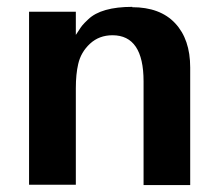

<svg xmlns="http://www.w3.org/2000/svg" viewBox="-20 -534 635 555"><path d="M362.8 -514.2 361.8 -513.2Q442.9 -513.2 486.3 -466.8Q529.8 -420.4 529.8 -338.9V1H395V-298.8Q395 -432.1 305.2 -432.1Q266.6 -432.1 240.2 -407.7Q213.9 -383.3 206.1 -349.1Q199.2 -319.8 199.2 -278.8V0H64V-500H199.2V-433.1Q202.1 -437.5 207.3 -445.3Q212.4 -453.1 213.4 -454.6Q214.4 -456.1 218 -460.7Q221.7 -465.3 225.1 -468.5Q228.5 -471.7 234.9 -478Q272.5 -514.2 362.8 -514.2Z"/></svg>

Font: Perun
Style: Bold
Weight: 700
Foundry: Copyright (c) Stefan Peev, Context Ltd, 2016
Version: Version 1.0000